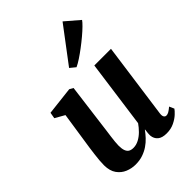

<svg xmlns="http://www.w3.org/2000/svg" viewBox="-249 -971 1092 1092"><g transform="rotate(-45 297.0 -425.0)"><path d="M181 10.5Q149 10.5 119.5 -1.8Q90 -14 70.5 -41.2Q51 -68.5 50.5 -113.5Q50.5 -130.5 52.2 -151.8Q54 -173 57 -196.5Q60 -220 63.2 -243.5Q66.5 -267 70 -288.5L97.5 -471L40 -503.5L46.5 -540.5L216.5 -560L239 -547.5L205.5 -288Q203 -267 200 -245Q197 -223 194.2 -202.5Q191.5 -182 189.8 -164.8Q188 -147.5 188 -135Q188 -109 193.8 -93.8Q199.5 -78.5 210.8 -72Q222 -65.5 239.5 -65.5Q262 -65.5 283.8 -77Q305.5 -88.5 324.2 -107.2Q343 -126 357 -146.5L413 -554.5H547L484 -99Q481.5 -80.5 486.8 -71.8Q492 -63 502 -63Q511 -63 521 -68.5Q531 -74 548.5 -88.5L561.5 -59Q555.5 -49.5 538 -33Q520.5 -16.5 493.2 -3.2Q466 10 431.5 10Q395 10 376.8 -5.5Q358.5 -21 356 -47Q356 -50 356 -55Q356 -60 356.5 -66.5Q357 -73 358 -79.5Q359 -86 359.5 -92L358 -93Q344.5 -74 327.2 -55.5Q310 -37 288.2 -22.2Q266.5 -7.5 240 1.5Q213.5 10.5 181 10.5ZM301.5 -646 462.5 -859.5 547 -787Q540 -776.5 522 -758.8Q504 -741 479.2 -720.2Q454.5 -699.5 428 -679.5Q401.5 -659.5 376.8 -643.2Q352 -627 334.5 -619Z"/></g></svg>

Font: Merriweather 36pt
Style: Bold Italic
Weight: 700
Italic angle: -7.8°
Version: Version 2.101